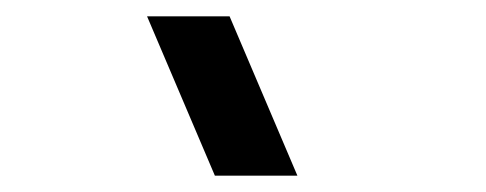

<svg xmlns="http://www.w3.org/2000/svg" viewBox="-20 -1010 595 235"><path d="M243 -795H344L261 -990H160Z"/></svg>

Font: Eudonet ExtraBold
Style: Regular
Weight: 800
Designer: Mikhail Sharanda
Foundry: Mikhail Sharanda
Version: Version 4.503;Glyphs 3.1.2 (3151)